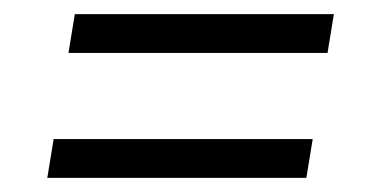

<svg xmlns="http://www.w3.org/2000/svg" viewBox="-20 -476 540 272"><path d="M444 -401H77L86 -456H453ZM414 -224H47L56 -279H423Z"/></svg>

Font: iosevka_custom_sans_ss08 Light
Style: Italic
Weight: 300
Italic angle: -10°
Designer: Belleve Invis
Foundry: Belleve Invis
Version: Version 10.3.0; ttfautohint (v1.8.3)